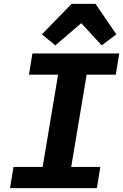

<svg xmlns="http://www.w3.org/2000/svg" viewBox="-20 -975 640 995"><path d="M32 0 50 -110H201L281 -588H130L148 -698H598L580 -588H429L349 -110H500L482 0ZM475 -955 583 -797 507 -740 401 -855 267 -740 197 -797 351 -955Z"/></svg>

Font: iA Writer Mono V
Style: Regular
Weight: 400
Italic angle: -9.5°
Designer: Mike Abbink, Paul van der Laan, Pieter van Rosmalen
Foundry: Bold Monday
Version: Version 2.000